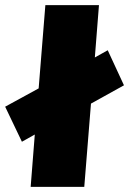

<svg xmlns="http://www.w3.org/2000/svg" viewBox="-39 -725 501 745"><path d="M314 -323 288 0H80L96 -203L46 -175L-19 -311L111 -382L137 -705H345L329 -502L379 -530L442 -394Z"/></svg>

Font: Nunito Sans Heavy Heavy
Style: Italic
Weight: 400
Italic angle: -4.541°
Designer: Vernon Adams
Foundry: Vernon Adams
Version: Version 2.002